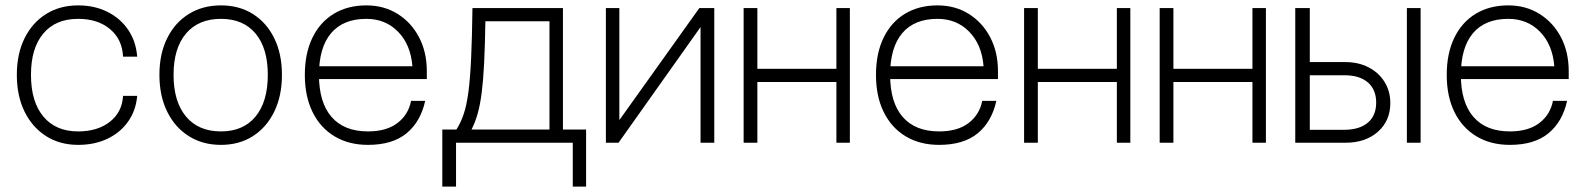

<svg xmlns="http://www.w3.org/2000/svg" viewBox="-20 -530 5888 713"><path d="M42.5 -252Q42.5 -174 71.2 -115.5Q100 -57 151.2 -24.5Q202.5 8 270 8Q331 8 378.5 -14.5Q426 -37 455.2 -77.8Q484.5 -118.5 489.5 -174H437Q433.5 -113.5 388 -77.8Q342.5 -42 270 -42Q187 -42 141 -97.2Q95 -152.5 95 -252Q95 -351 140.8 -405.5Q186.5 -460 270 -460Q343 -460 388.5 -422Q434 -384 437 -319.5H489.5Q485 -376.5 456 -419.2Q427 -462 379 -486Q331 -510 270 -510Q202.5 -510 151.2 -478Q100 -446 71.2 -388Q42.5 -330 42.5 -252Z M572 -252Q572 -174 600.8 -115.5Q629.5 -57 681 -24.5Q732.5 8 800.5 8Q868.5 8 919.2 -24.5Q970 -57 998.5 -115.5Q1027 -174 1027 -252Q1027 -330 998.5 -388Q970 -446 919.2 -478Q868.5 -510 800.5 -510Q732.5 -510 681 -478Q629.5 -446 600.8 -388Q572 -330 572 -252ZM974.5 -252Q974.5 -152.5 929 -97.2Q883.5 -42 800.5 -42Q717 -42 670.8 -97.2Q624.5 -152.5 624.5 -252Q624.5 -351 670.8 -405.5Q717 -460 800.5 -460Q883.5 -460 929 -405.5Q974.5 -351 974.5 -252Z M1112 -252Q1112 -172 1140.8 -113.8Q1169.5 -55.5 1222.2 -23.8Q1275 8 1346.5 8Q1437.5 8 1489.8 -35Q1542 -78 1559 -155.5H1506.5Q1496.5 -104 1455.8 -73Q1415 -42 1346.5 -42Q1258 -42 1211.2 -95.8Q1164.5 -149.5 1164.5 -252Q1164.5 -353.5 1209.5 -406.8Q1254.5 -460 1340.5 -460Q1411.5 -460 1458.2 -412.2Q1505 -364.5 1511.5 -284H1156V-236.5H1565V-265.5Q1565 -336.5 1536.2 -391.5Q1507.5 -446.5 1456.8 -478.2Q1406 -510 1340.5 -510Q1271 -510 1219.5 -478.8Q1168 -447.5 1140 -389.5Q1112 -331.5 1112 -252Z M1622.5 163H1673.5V0H2107V163H2156.5V-49H2070.5V-500H1734.5Q1733 -388.5 1729.5 -313.2Q1726 -238 1719.5 -188.8Q1713 -139.5 1702.2 -107.2Q1691.5 -75 1675 -49H1622.5ZM1731 -49Q1744.5 -75.5 1753.8 -108Q1763 -140.5 1768.8 -185.5Q1774.5 -230.5 1777.8 -295.2Q1781 -360 1782.5 -451H2020.5V-49Z M2280 -500H2230V0H2277L2581.5 -429.5V0H2632.5V-500H2577L2280 -84Z M2741.5 -500V0H2792.5V-225.5H3086V0H3136V-500H3086V-274.5H2792.5V-500Z M3233 -252Q3233 -172 3261.8 -113.8Q3290.5 -55.5 3343.2 -23.8Q3396 8 3467.5 8Q3558.5 8 3610.8 -35Q3663 -78 3680 -155.5H3627.5Q3617.5 -104 3576.8 -73Q3536 -42 3467.5 -42Q3379 -42 3332.2 -95.8Q3285.5 -149.5 3285.5 -252Q3285.5 -353.5 3330.5 -406.8Q3375.5 -460 3461.5 -460Q3532.5 -460 3579.2 -412.2Q3626 -364.5 3632.5 -284H3277V-236.5H3686V-265.5Q3686 -336.5 3657.2 -391.5Q3628.5 -446.5 3577.8 -478.2Q3527 -510 3461.5 -510Q3392 -510 3340.5 -478.8Q3289 -447.5 3261 -389.5Q3233 -331.5 3233 -252Z M3783 -500V0H3834V-225.5H4127.5V0H4177.5V-500H4127.5V-274.5H3834V-500Z M4286.5 -500V0H4337.5V-225.5H4631V0H4681V-500H4631V-274.5H4337.5V-500Z M5204.5 -500V0H5255.5V-500ZM4971 -48H4844V-250.5H4973Q5029 -250.5 5059.8 -223.8Q5090.5 -197 5090.5 -149Q5090.5 -100.5 5059.2 -74.2Q5028 -48 4971 -48ZM4975.5 -299.5H4844V-500H4790V0H4977Q5051 0 5097 -40.8Q5143 -81.5 5143 -147Q5143 -191.5 5121.5 -226Q5100 -260.5 5062.2 -280Q5024.5 -299.5 4975.5 -299.5Z M5352.5 -252Q5352.5 -172 5381.2 -113.8Q5410 -55.5 5462.8 -23.8Q5515.5 8 5587 8Q5678 8 5730.2 -35Q5782.5 -78 5799.5 -155.5H5747Q5737 -104 5696.2 -73Q5655.5 -42 5587 -42Q5498.5 -42 5451.8 -95.8Q5405 -149.5 5405 -252Q5405 -353.5 5450 -406.8Q5495 -460 5581 -460Q5652 -460 5698.8 -412.2Q5745.5 -364.5 5752 -284H5396.5V-236.5H5805.5V-265.5Q5805.5 -336.5 5776.8 -391.5Q5748 -446.5 5697.2 -478.2Q5646.5 -510 5581 -510Q5511.5 -510 5460 -478.8Q5408.5 -447.5 5380.5 -389.5Q5352.5 -331.5 5352.5 -252Z"/></svg>

Font: Overused Grotesk Light
Style: Regular
Weight: 300
Designer: RandomMaerks
Version: Version 0.005